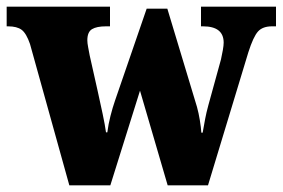

<svg xmlns="http://www.w3.org/2000/svg" viewBox="-26 -556 848 576"><path d="M64 -424Q53 -456 39 -466.5Q25 -477 -2 -477H-6V-536H304V-477H292Q264 -477 250 -468.5Q236 -460 236 -435Q236 -427 238.5 -414Q241 -401 243 -390L267 -283Q275 -247 282 -214Q289 -181 292 -159H296Q299 -183 305.5 -208.5Q312 -234 319 -254L414 -530H476L565 -235Q570 -217 573.5 -195.5Q577 -174 578 -158H582Q586 -181 589.5 -199.5Q593 -218 599 -240L637 -378Q640 -391 642.5 -405.5Q645 -420 645 -428Q645 -477 583 -477H577V-536H802V-477H790Q762 -477 748 -461.5Q734 -446 719 -399L598 0H477L394 -284L305 0H182Z"/></svg>

Font: Noto Serif Thai SemiCondensed Black
Style: Regular
Weight: 900
Width: 4
Designer: Monotype Design Team
Foundry: Monotype Imaging Inc.
Version: Version 2.002; ttfautohint (v1.8.4.7-5d5b)